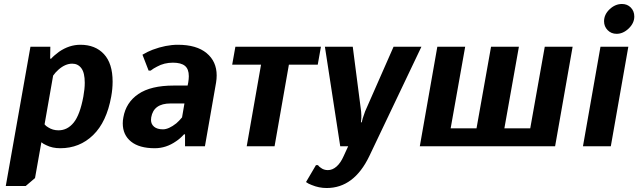

<svg xmlns="http://www.w3.org/2000/svg" viewBox="-20 -735 3208 965"><path d="M133 -500H233L232 -440H237Q250 -455 277 -475Q328 -510 384 -510Q459 -510 502.5 -463Q546 -416 546 -325Q546 -288 539 -250Q516 -122 448 -56Q380 10 283 10Q243 10 213 -5Q197 -12 188 -20L156 160L109 200H9ZM399 -250Q406 -288 406 -319Q406 -369 389 -392Q372 -415 343 -415Q308 -415 274 -385Q259 -372 247 -355L204 -110Q211 -101 222 -95Q245 -80 274 -80Q319 -80 350.5 -119Q382 -158 399 -250Z M597 -115Q597 -130 600 -145Q613 -220 675.5 -262.5Q738 -305 853 -305H923L926 -320Q929 -338 929 -352Q929 -388 909.5 -404Q890 -420 849 -420Q805 -420 769 -400Q751 -391 737 -380H727L696 -460Q723 -476 747 -485Q814 -510 874 -510Q968 -510 1018.5 -468Q1069 -426 1069 -356Q1069 -338 1066 -320L1010 0H910V-60H905Q885 -38 865 -25Q815 10 758 10Q680 10 638.5 -23.5Q597 -57 597 -115ZM866 -115Q879 -126 895 -145L907 -215H837Q752 -215 740 -145Q739 -141 739 -132Q739 -111 754.5 -98Q770 -85 799 -85Q828 -85 866 -115Z M1220 0 1292 -410H1147L1163 -500H1593L1577 -410H1432L1360 0Z M1547 195Q1530 189 1518 180L1568 95H1578Q1585 104 1592 108Q1607 120 1628 120Q1651 120 1671.5 102Q1692 84 1707 50L1730 0H1690L1613 -500H1753L1795 -175Q1797 -152 1796 -140L1794 -120H1798Q1799 -125 1803 -140Q1805 -148 1815 -175L1958 -500H2098L1836 50Q1759 210 1622 210Q1583 210 1547 195Z M2090 0 2178 -500H2318L2245 -90H2375L2448 -500H2588L2515 -90H2645L2718 -500H2858L2770 0Z M3016 -628Q3016 -662 3044 -688.5Q3072 -715 3106 -715Q3133 -715 3150.5 -697Q3168 -679 3168 -652Q3168 -619 3140 -592Q3112 -565 3079 -565Q3052 -565 3034 -583.5Q3016 -602 3016 -628ZM2910 0 2998 -500H3138L3050 0Z"/></svg>

Font: Scada
Style: Bold Italic
Weight: 700
Italic angle: -10°
Version: Version 4.000